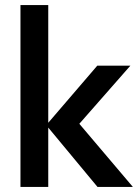

<svg xmlns="http://www.w3.org/2000/svg" viewBox="-20 -740 551 760"><path d="M61 0V-720H171V-254L365 -480H496L294 -250L506 0H366L171 -235V0Z"/></svg>

Font: Outfit Medium
Style: Regular
Weight: 500
Designer: Rodrigo Fuenzalida
Foundry: fragTYPE
Version: Version 1.100; ttfautohint (v1.8.4.7-5d5b);gftools[0.9.27]